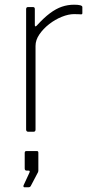

<svg xmlns="http://www.w3.org/2000/svg" viewBox="-20 -560 396 816"><path d="M100 0Q96 0 93.5 -2.5Q91 -5 91 -9V-521Q91 -530 99 -530H120Q128 -530 128 -522V-454Q128 -449 130 -448Q132 -447 136 -451Q166 -484 192 -503.5Q218 -523 243 -531.5Q268 -540 295 -540Q330 -540 330 -530V-504Q330 -499 325 -499Q321 -499 314.5 -499.5Q308 -500 295 -500Q271 -500 242.5 -488.5Q214 -477 189 -457.5Q164 -438 147.5 -414Q131 -390 131 -365V-9Q131 0 122 0H100ZM84 236Q81 236 80 233.5Q79 231 80 228L105 174Q107 169 106 167Q105 165 101 165H93Q85 165 85 156V90Q85 82 92 82H137Q143 82 143 89V165Q143 166 142.5 168Q142 170 142 171L111 230Q109 234 106 235Q103 236 97 236Z"/></svg>

Font: Libre Franklin Thin
Style: Regular
Weight: 100
Designer: Pablo Impallari, Rodrigo Fuenzalida, Nhung Nguyen
Foundry: Impallari Type
Version: Version 3.000